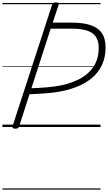

<svg xmlns="http://www.w3.org/2000/svg" viewBox="-20 -1055 897 1595"><path d="M107 14Q94 14 87.5 9.5Q81 5 84 -6L413 -1016Q416 -1026 423 -1030.5Q430 -1035 445 -1035Q458 -1035 464.5 -1030.5Q471 -1026 467 -1015L418 -867H579Q671 -867 733 -846Q795 -825 826 -780Q857 -735 857 -661Q857 -579 827 -515Q797 -451 741 -405Q685 -359 606.5 -329.5Q528 -300 431 -287Q381 -281 328.5 -277.5Q276 -274 225 -272L139 -5Q135 5 128.5 9.5Q122 14 107 14ZM241 -322Q273 -323 306.5 -325Q340 -327 373.5 -330Q407 -333 437 -337Q549 -353 631 -394Q713 -435 756.5 -500.5Q800 -566 800 -657Q800 -716 775.5 -751Q751 -786 701 -801.5Q651 -817 576 -817H401ZM0 510H815V520H0ZM0 -20H815V0H0ZM0 -505H815V-500H0ZM0 -1030H815V-1020H0Z"/></svg>

Font: Playwrite CO Guides
Style: Regular
Weight: 400
Designer: Veronika Burian, José Scaglione
Foundry: TypeTogether
Version: Version 1.003